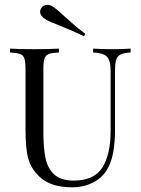

<svg xmlns="http://www.w3.org/2000/svg" viewBox="-20 -775 590 806"><path d="M528.2 -554.8Q500 -553.2 486.3 -546.4Q472.6 -539.5 467.7 -523.8Q462.9 -508.1 462.9 -477.4V-234.7Q462.9 -176.6 455.2 -135.1Q447.6 -93.5 429.8 -63.7Q409.7 -29 370.6 -8.9Q331.5 11.3 282.3 11.3Q193.5 11.3 146.8 -32.3Q111.3 -65.3 99.2 -107.3Q87.1 -149.2 87.1 -232.3V-485.5Q87.1 -516.1 82.3 -529.8Q77.4 -543.5 64.1 -548.4Q50.8 -553.2 21.8 -554.8V-571Q55.6 -568.5 125 -568.5Q190.3 -568.5 227.4 -571V-554.8Q198.4 -553.2 185.1 -548.4Q171.8 -543.5 166.9 -529.8Q162.1 -516.1 162.1 -485.5V-218.5Q162.1 -154 171 -111.3Q179.8 -68.5 207.7 -42.7Q235.5 -16.9 289.5 -16.9Q375 -16.9 409.7 -71.8Q444.4 -126.6 444.4 -225.8V-477.4Q444.4 -521 428.6 -537.1Q412.9 -553.2 371 -554.8V-571Q400 -568.5 453.2 -568.5Q501.6 -568.5 528.2 -571ZM251.6 -705.6Q257.3 -700.8 281 -679.4Q304.8 -658.1 337.9 -633.1L332.3 -622.6Q288.7 -644.4 228.2 -668.5Q187.1 -683.9 170.2 -694.4Q148.4 -708.1 148.4 -725.8Q148.4 -733.9 153.2 -741.1Q162.9 -754.8 178.2 -754.8Q189.5 -754.8 202.4 -746.8Q221.8 -733.9 251.6 -705.6Z"/></svg>

Font: Playfair Display
Style: Regular
Weight: 400
Designer: Claus Eggers Sørensen
Foundry: Claus Eggers Sørensen
Version: Version 1.005; ttfautohint (v1.2) -l 10 -r 42 -G 200 -x 21 -